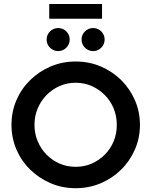

<svg xmlns="http://www.w3.org/2000/svg" viewBox="-20 -953 776 985"><path d="M368.1 12.5Q300 12.5 240.3 -12.8Q180.6 -38.2 135.1 -82.6Q89.6 -127.1 64.2 -186.1Q38.9 -245.1 38.9 -312.5Q38.9 -379.9 64.2 -438.9Q89.6 -497.9 135.1 -542.4Q180.6 -586.8 240.3 -612.2Q300 -637.5 368.1 -637.5Q436.8 -637.5 496.5 -612.2Q556.2 -586.8 601.4 -542.4Q646.5 -497.9 672.2 -438.9Q697.9 -379.9 697.9 -312.5Q697.9 -245.1 672.2 -186.1Q646.5 -127.1 601.4 -82.6Q556.2 -38.2 496.5 -12.8Q436.8 12.5 368.1 12.5ZM368.1 -97.2Q412.5 -97.2 450.7 -113.9Q488.9 -130.6 518.1 -160.1Q547.2 -189.6 563.2 -228.5Q579.2 -267.4 579.2 -312.5Q579.2 -357.6 563.2 -396.5Q547.2 -435.4 518.1 -464.9Q488.9 -494.4 450.7 -511.5Q412.5 -528.5 368.1 -528.5Q323.6 -528.5 285.4 -511.5Q247.2 -494.4 218.4 -464.9Q189.6 -435.4 173.3 -396.5Q156.9 -357.6 156.9 -312.5Q156.9 -267.4 173.3 -228.5Q189.6 -189.6 218.4 -160.1Q247.2 -130.6 285.4 -113.9Q323.6 -97.2 368.1 -97.2ZM232.6 -856.9V-932.6H503.5V-856.9ZM278.5 -691Q262.5 -691 249 -699Q235.4 -706.9 227.4 -720.1Q219.4 -733.3 219.4 -750Q219.4 -767.4 227.4 -780.2Q235.4 -793.1 248.6 -801Q261.8 -809 278.5 -809Q295.8 -809 308.7 -801Q321.5 -793.1 329.5 -779.9Q337.5 -766.7 337.5 -750Q337.5 -734 329.5 -720.5Q321.5 -706.9 308.3 -699Q295.1 -691 278.5 -691ZM457.6 -691Q441.7 -691 428.1 -699Q414.6 -706.9 406.6 -720.1Q398.6 -733.3 398.6 -750Q398.6 -767.4 406.6 -780.2Q414.6 -793.1 427.8 -801Q441 -809 457.6 -809Q475 -809 487.8 -801Q500.7 -793.1 508.7 -779.9Q516.7 -766.7 516.7 -750Q516.7 -734 508.7 -720.5Q500.7 -706.9 487.5 -699Q474.3 -691 457.6 -691Z"/></svg>

Font: Afacad Flux SemiBold
Style: Regular
Weight: 600
Designer: Kristian Moeller
Foundry: Dicotype
Version: Version 1.100